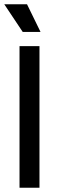

<svg xmlns="http://www.w3.org/2000/svg" viewBox="-29 -875 266 895"><path d="M62 0V-660H155V0ZM77 -726 -9 -855H97L160 -726Z"/></svg>

Font: Bricolage Grotesque 72pt
Style: Regular
Weight: 400
Version: Version 1.001;gftools[0.9.33.dev8+g029e19f]